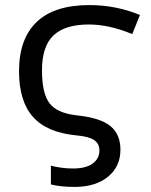

<svg xmlns="http://www.w3.org/2000/svg" viewBox="-20 -566 595 759"><path d="M181.2 88.9Q224.1 100.1 269 100.1Q319.3 100.1 346.2 80.6Q373 61 373 28.8Q373 2 352.3 -12.2Q331.5 -26.4 282.2 -30.8Q165 -42 110.1 -104.2Q55.2 -166.5 55.2 -284.2Q55.2 -412.6 125 -479.2Q194.8 -545.9 333 -545.9Q439 -545.9 533.2 -506.8L502.9 -431.2Q411.6 -469.2 331.1 -469.2Q237.3 -469.2 191.7 -426.3Q146 -383.3 146 -288.1Q146 -196.8 175.8 -157.7Q205.6 -118.7 284.2 -109.9Q377 -100.1 416.5 -67.6Q456.1 -35.2 456.1 25.9Q456.1 92.3 407 132.6Q357.9 172.9 274.9 172.9Q219.2 172.9 181.2 163.1Z"/></svg>

Font: Noto Sans Southeast Asian
Style: Regular
Weight: 400
Designer: Monotype Design Team
Foundry: Monotype Imaging Inc.
Version: Version 1.06 uh; ttfautohint (v1.4.1)